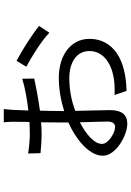

<svg xmlns="http://www.w3.org/2000/svg" viewBox="145 -808 709 1040"><g transform="rotate(-90 500.0 -287.5)"><path d="M332 -19C302 -19 241 -55 241 -90C241 -134 298 -179 358 -210C360 -148 362 -89 362 -59C362 -37 354 -19 332 -19ZM419 -300C419 -337 420 -383 421 -426C494 -436 562 -450 595 -457L594 -522C545 -507 484 -496 422 -489C423 -522 424 -551 425 -568C426 -582 428 -608 430 -622H358C360 -610 361 -584 361 -568C361 -553 360 -522 360 -483C336 -482 314 -481 292 -481C271 -481 238 -483 189 -490L191 -423C239 -419 262 -417 292 -417C313 -417 336 -418 358 -420C358 -377 357 -333 357 -297V-272C277 -237 177 -165 177 -85C177 -15 287 47 350 47C396 47 424 21 424 -47C424 -84 421 -163 420 -235C472 -254 528 -267 597 -267C677 -267 744 -232 744 -158C744 -85 680 -41 602 -27C570 -21 535 -21 506 -22L528 43C549 42 584 41 618 34C748 10 810 -64 810 -158C810 -260 720 -324 599 -324C539 -324 477 -313 419 -295ZM659 -500C709 -474 805 -414 843 -375L880 -431C840 -464 747 -524 691 -553Z"/></g></svg>

Font: Genne Gothic Normal
Style: Regular
Weight: 350
Designer: Ryoko NISHIZUKA (kana & ideographs); Paul D. Hunt (Latin, Greek & Cyrillic); Wenlong ZHANG (bopomofo); Sandoll Communica
Foundry: Adobe Systems Incorporated
Version: Version 1.004;PS 1.004;hotconv 16.6.51;makeotf.lib2.5.65220